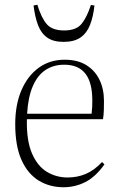

<svg xmlns="http://www.w3.org/2000/svg" viewBox="-20 -773 497 807"><path d="M247 14Q188 14 142 -14.5Q96 -43 70 -101.5Q44 -160 44 -251Q44 -333 70 -393.5Q96 -454 142.5 -488Q189 -522 252 -522Q306 -522 342.5 -499.5Q379 -477 398 -438Q417 -399 417 -349Q417 -332 416.5 -312Q416 -292 413 -272H93Q91 -182 114.5 -128Q138 -74 177.5 -50.5Q217 -27 264 -27Q305 -27 340.5 -42Q376 -57 409 -92L419 -82Q382 -30 339 -8Q296 14 247 14ZM94 -295H365Q367 -311 367.5 -324Q368 -337 368 -350Q368 -427 338.5 -464Q309 -501 250 -501Q205 -501 171.5 -479Q138 -457 118 -411Q98 -365 94 -295ZM247 -597Q204 -597 178.5 -615Q153 -633 140 -667Q127 -701 121 -750L137 -753Q154 -697 177 -671Q200 -645 250 -645Q301 -645 323.5 -673.5Q346 -702 362 -752L377 -750Q372 -703 358.5 -668.5Q345 -634 318.5 -615.5Q292 -597 247 -597Z"/></svg>

Font: Literata 60pt ExtraLight
Style: Regular
Weight: 250
Designer: Latin by Veronika Burian and Jose Scaglione. Greek by Irene Vlachou. Cyrillic by Vera Evstafieva.
Foundry: TypeTogether
Version: Version 3.103;gftools[0.9.29]